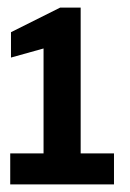

<svg xmlns="http://www.w3.org/2000/svg" viewBox="-20 -867 343 507"><path d="M7 -462V-380H281V-462H193V-847H139L9 -782V-715L95 -739V-462Z"/></svg>

Font: Cheyenne Sans
Style: Bold
Weight: 700
Designer: The Public Sans project authors (U.S. Web Design System), Libre Franklin designed by Pablo Impallari and Rodrigo Fuenzal
Foundry: The Cheyenne Sans Project Authors
Version: Version 2.007